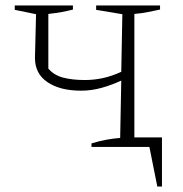

<svg xmlns="http://www.w3.org/2000/svg" viewBox="-20 -538 671 703"><path d="M277 -206Q200 -206 154 -237Q108 -268 108 -326L112 -486L34 -502V-518H247V-503Q228 -498 206.5 -494Q185 -490 157 -487V-287Q177 -263 210.5 -254Q244 -245 291 -245Q324 -245 356.5 -252Q389 -259 424 -275L428 -486L332 -502V-518H566V-503Q546 -499 522 -494Q498 -489 472 -487V-35H573V145H556L527 0H315V-13Q345 -22 370 -26.5Q395 -31 420 -33L424 -243Q390 -227 352.5 -216.5Q315 -206 277 -206Z"/></svg>

Font: Piazzolla SC ExtraLight
Style: Regular
Weight: 200
Designer: Juan Pablo del Peral
Foundry: Huerta Tipografica
Version: Version 1.330